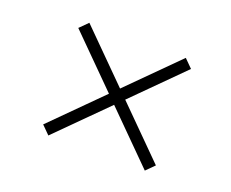

<svg xmlns="http://www.w3.org/2000/svg" viewBox="-74 -721 748 621"><g transform="rotate(20 300.0 -410.0)"><path d="M333 -410 499 -244 471 -216 305 -382 139 -216 111 -244 277 -410 111 -576 139 -604 305 -438 471 -604 499 -576Z"/></g></svg>

Font: Kumar One Outline
Style: Regular
Weight: 400
Designer: Parimal Parmar
Foundry: Indian Type Foundry
Version: Version 1.000;PS 1.000;hotconv 1.0.88;makeotf.lib2.5.647800